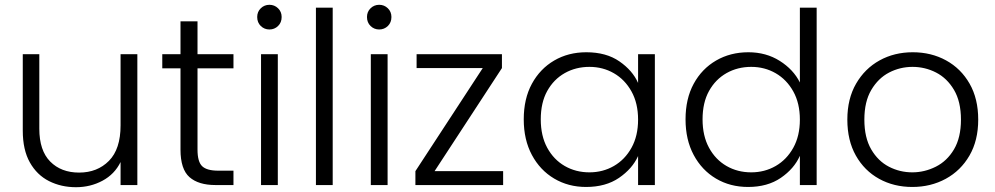

<svg xmlns="http://www.w3.org/2000/svg" viewBox="-20 -772 4149 801"><path d="M144 -235Q144 -144 189.5 -98Q235 -52 310 -52Q386 -52 434.5 -101Q483 -150 483 -249V-546H553V0H483V-96Q458 -45 407.5 -18Q357 9 297 9Q235 9 184.5 -16.5Q134 -42 104.5 -94.5Q75 -147 75 -227V-546H144Z M657 -487V-546H733V-683H804V-546H954V-487H804V-148Q804 -97 823.5 -78.5Q843 -60 890 -60H954V0H879Q808 0 770.5 -33Q733 -66 733 -148V-487Z M1104 -649Q1083 -649 1068 -663.5Q1053 -678 1053 -701Q1053 -723 1068 -737.5Q1083 -752 1104 -752Q1125 -752 1140 -737.5Q1155 -723 1155 -701Q1155 -678 1140 -663.5Q1125 -649 1104 -649ZM1069 -546H1139V0H1069Z M1298 -740H1368V0H1298Z M1562 -649Q1541 -649 1526 -663.5Q1511 -678 1511 -701Q1511 -723 1526 -737.5Q1541 -752 1562 -752Q1583 -752 1598 -737.5Q1613 -723 1613 -701Q1613 -678 1598 -663.5Q1583 -649 1562 -649ZM1527 -546H1597V0H1527Z M2074 -488 1793 -58H2079V0H1713V-58L1994 -488H1718V-546H2074Z M2165 -274Q2165 -360 2199 -422.5Q2233 -485 2292 -519.5Q2351 -554 2426 -554Q2509 -554 2564 -516Q2619 -478 2642 -426V-546H2712V0H2642V-121Q2618 -68 2562.5 -30Q2507 8 2425 8Q2351 8 2292 -27Q2233 -62 2199 -125.5Q2165 -189 2165 -274ZM2642 -273Q2642 -341 2614.5 -390.5Q2587 -440 2541 -466.5Q2495 -493 2439 -493Q2382 -493 2336 -467Q2290 -441 2263 -392.5Q2236 -344 2236 -274Q2236 -205 2263 -155.5Q2290 -106 2336 -79.5Q2382 -53 2439 -53Q2495 -53 2541 -79.5Q2587 -106 2614.5 -155.5Q2642 -205 2642 -273Z M2840 -274Q2840 -360 2874 -422.5Q2908 -485 2967.5 -519.5Q3027 -554 3102 -554Q3176 -554 3233 -518Q3290 -482 3317 -428V-740H3387V0H3317V-122Q3293 -68 3237.5 -30Q3182 8 3101 8Q3026 8 2967 -27Q2908 -62 2874 -125.5Q2840 -189 2840 -274ZM3317 -273Q3317 -341 3289.5 -390.5Q3262 -440 3216 -466.5Q3170 -493 3114 -493Q3057 -493 3011 -467Q2965 -441 2938 -392.5Q2911 -344 2911 -274Q2911 -205 2938 -155.5Q2965 -106 3011 -79.5Q3057 -53 3114 -53Q3170 -53 3216 -79.5Q3262 -106 3289.5 -155.5Q3317 -205 3317 -273Z M3786 8Q3709 8 3647.5 -26Q3586 -60 3550.5 -123Q3515 -186 3515 -273Q3515 -360 3551.5 -423Q3588 -486 3649.5 -520Q3711 -554 3788 -554Q3865 -554 3927 -520Q3989 -486 4025 -423Q4061 -360 4061 -273Q4061 -186 4024.5 -123Q3988 -60 3925.5 -26Q3863 8 3786 8ZM3786 -53Q3837 -53 3884 -76.5Q3931 -100 3960 -149Q3989 -198 3989 -273Q3989 -348 3960 -397Q3931 -446 3885 -469.5Q3839 -493 3787 -493Q3735 -493 3689.5 -469.5Q3644 -446 3615 -397Q3586 -348 3586 -273Q3586 -198 3614.5 -149Q3643 -100 3688.5 -76.5Q3734 -53 3786 -53Z"/></svg>

Font: Poppins Light
Style: Regular
Weight: 300
Designer: Ninad Kale (Devanagari), Jonny Pinhorn (Latin)
Version: Version 5.002